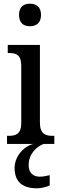

<svg xmlns="http://www.w3.org/2000/svg" viewBox="-20 -779 326 1039"><path d="M142 -637C175 -637 202 -654 202 -698C202 -743 175 -759 142 -759C108 -759 83 -743 83 -698C83 -654 108 -637 142 -637ZM18 0H160C107 14 59 68 59 130C59 206 103 240 180 240C198 240 231 234 249 224V169C229 174 210 177 195 177C161 177 135 158 135 115C135 52 180 13 216 0H274V-44H263C225 -44 196 -55 196 -116V-536H22V-492H31C68 -492 95 -481 95 -424V-113C95 -54 66 -44 28 -44H18Z"/></svg>

Font: Noto Serif Bengali Condensed Medium
Style: Regular
Weight: 500
Width: 3
Designer: Juan Bruce, Universal Thirst, Indian Type Foundry and the Monotype Design Team.
Foundry: Monotype Imaging Inc.
Version: Version 2.003